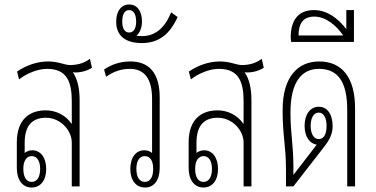

<svg xmlns="http://www.w3.org/2000/svg" viewBox="-20 -831 1677 856"><path d="M121 5C161 5 186 -27 186 -78C186 -128 161 -161 124 -161C110 -161 99 -156 90 -149V-194C90 -275 127 -306 185 -306C249 -306 300 -251 300 -195V0H335V-384C335 -438 325 -480 305 -508V-509C309 -508 313 -508 316 -508C343 -508 370 -516 390 -529L381 -569C353 -547 320 -541 292 -541C268 -541 240 -557 195 -557C144 -557 96 -539 56 -512L65 -477C98 -503 147 -524 190 -524C281 -524 300 -462 300 -379V-279H299C272 -319 228 -339 184 -339C116 -339 55 -303 55 -196V-82C55 -28 81 5 121 5ZM121 -20C98 -20 84 -41 84 -78C84 -114 98 -135 122 -135C145 -135 159 -113 159 -78C159 -41 145 -20 121 -20Z M692 -396C692 -509 642 -557 561 -557C513 -557 475 -542 444 -521L453 -489C485 -511 518 -524 559 -524C624 -524 658 -480 658 -390V-149C648 -157 637 -161 623 -161C586 -161 561 -129 561 -78C561 -27 586 5 627 5C667 5 692 -28 692 -82ZM625 -135C649 -135 663 -115 663 -78C663 -41 649 -20 626 -20C602 -20 588 -41 588 -78C588 -114 602 -135 625 -135Z M612 -639C689 -639 737 -679 772 -755L743 -776C713 -702 669 -670 612 -670C605 -670 597 -671 588 -672C604 -684 613 -709 613 -735C613 -782 591 -811 556 -811C520 -811 498 -781 498 -734C498 -672 539 -639 612 -639ZM556 -686C535 -686 525 -705 525 -735C525 -766 535 -786 556 -786C576 -786 587 -766 587 -735C587 -705 576 -686 556 -686Z M887 5C927 5 952 -27 952 -78C952 -128 927 -161 890 -161C876 -161 865 -156 856 -149V-194C856 -275 893 -306 951 -306C1015 -306 1066 -251 1066 -195V0H1101V-384C1101 -438 1091 -480 1071 -508V-509C1075 -508 1079 -508 1082 -508C1109 -508 1136 -516 1156 -529L1147 -569C1119 -547 1086 -541 1058 -541C1034 -541 1006 -557 961 -557C910 -557 862 -539 822 -512L831 -477C864 -503 913 -524 956 -524C1047 -524 1066 -462 1066 -379V-279H1065C1038 -319 994 -339 950 -339C882 -339 821 -303 821 -196V-82C821 -28 847 5 887 5ZM887 -20C864 -20 850 -41 850 -78C850 -114 864 -135 888 -135C911 -135 925 -113 925 -78C925 -41 911 -20 887 -20Z M1255 0H1288L1417 -166C1442 -198 1463 -226 1463 -268C1463 -321 1440 -355 1401 -355C1361 -355 1338 -318 1338 -270C1338 -222 1360 -191 1392 -186L1288 -51V-87C1288 -190 1275 -232 1275 -329C1275 -470 1328 -524 1402 -524C1486 -524 1528 -467 1528 -342V0H1563V-348C1563 -484 1506 -557 1403 -557C1309 -557 1240 -490 1240 -340C1240 -222 1255 -182 1255 -74ZM1401 -211C1378 -211 1365 -236 1365 -270C1365 -304 1378 -329 1401 -329C1424 -329 1436 -304 1436 -270C1436 -233 1424 -211 1401 -211Z M1278 -644H1558V-786H1524V-701C1486 -751 1437 -786 1380 -786C1311 -786 1276 -743 1276 -663ZM1311 -673C1311 -725 1331 -757 1381 -757C1433 -757 1480 -717 1510 -673Z"/></svg>

Font: Noto Sans Thai Looped ExtraCondensed ExtraLight
Style: Regular
Weight: 200
Width: 2
Designer: Sasikarn Vongin, Ben Mitchell
Foundry: The Fontpad Ltd
Version: Version 1.001